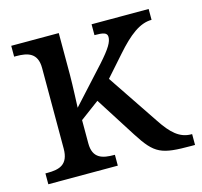

<svg xmlns="http://www.w3.org/2000/svg" viewBox="-84 -627 754 718"><g transform="rotate(-15 293.0 -268.0)"><path d="M18 0H287V-42H284C240 -42 202 -50 202 -109V-199L276 -254L376 -97C432 -9 456 0 572 0H586V-42H583C538 -42 507 -71 472 -124L339 -322L409 -401C461 -460 504 -494 550 -494V-536H329V-494C362 -494 378 -491 378 -474C378 -455 366 -433 323 -385L198 -248C198 -248 202 -338 202 -374V-536H18V-494H26C70 -494 108 -485 108 -426V-114C108 -51 71 -42 26 -42H18Z"/></g></svg>

Font: Noto Serif Thai
Style: Regular
Weight: 400
Designer: Monotype Design Team
Foundry: Monotype Imaging Inc.
Version: Version 1.901